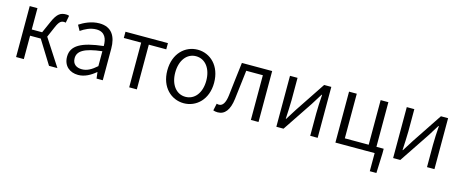

<svg xmlns="http://www.w3.org/2000/svg" viewBox="-42 -1164 4708 1966"><g transform="rotate(15 2311.5 -181.0)"><path d="M94 0H176V-248H289L443 0H532L348 -284L397 -397C426 -465 448 -474 476 -474C484 -474 488 -473 494 -471L509 -548C502 -552 490 -554 478 -554C422 -554 384 -537 341 -438L286 -314H176V-540H94Z M754 13C822 13 884 -22 936 -66H939L947 0H1013V-335C1013 -465 961 -554 830 -554C743 -554 667 -514 621 -484L653 -426C694 -455 752 -486 817 -486C910 -486 933 -414 932 -341C700 -315 597 -257 597 -139C597 -41 665 13 754 13ZM776 -53C721 -53 676 -79 676 -144C676 -218 741 -264 932 -286V-128C877 -79 830 -53 776 -53Z M1293 0H1374V-474H1559V-540H1109V-474H1293Z M1873 13C2005 13 2121 -91 2121 -269C2121 -450 2005 -554 1873 -554C1741 -554 1625 -450 1625 -269C1625 -91 1741 13 1873 13ZM1873 -55C1776 -55 1709 -141 1709 -269C1709 -398 1776 -485 1873 -485C1971 -485 2038 -398 2038 -269C2038 -141 1971 -55 1873 -55Z M2233 13C2309 13 2355 -46 2370 -165C2383 -269 2395 -371 2407 -474H2583V0H2664V-540H2343C2328 -422 2315 -304 2301 -185C2291 -103 2265 -66 2226 -66C2216 -66 2209 -68 2202 -70L2186 5C2201 10 2213 13 2233 13Z M2853 0H2929L3143 -320C3164 -353 3195 -403 3216 -437H3221C3216 -366 3212 -294 3212 -236V0H3291V-540H3215L3002 -220C2981 -187 2950 -137 2929 -104H2925C2928 -174 2933 -247 2933 -304V-540H2853Z M3895 192H3965L3973 -16V-67H3896V-540H3814V-67H3561V-540H3479V0H3895Z M4091 0H4167L4381 -320C4402 -353 4433 -403 4454 -437H4459C4454 -366 4450 -294 4450 -236V0H4529V-540H4453L4240 -220C4219 -187 4188 -137 4167 -104H4163C4166 -174 4171 -247 4171 -304V-540H4091Z"/></g></svg>

Font: ChiuKong Gothic CL Normal
Style: Regular
Weight: 350
Designer: Ryoko NISHIZUKA 西塚涼子 (kana, bopomofo & ideographs); Paul D. Hunt (Latin, Greek & Cyrillic); Sandoll Communications 산돌커뮤니
Foundry: Adobe
Version: Version 1.300